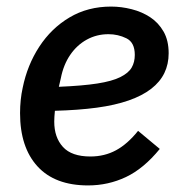

<svg xmlns="http://www.w3.org/2000/svg" viewBox="-20 -552 553 584"><path d="M248 12Q147 12 94 -46Q41 -104 41 -208Q41 -228 43 -247.5Q45 -267 49 -285Q63 -354 99.5 -410Q136 -466 191.5 -499Q247 -532 318 -532Q349 -532 380.5 -524Q412 -516 437 -499.5Q462 -483 477.5 -456Q493 -429 493 -390Q493 -357 480 -330Q467 -303 440 -282Q413 -261 371.5 -246.5Q330 -232 274.5 -224.5Q219 -217 147 -215Q146 -206 145.5 -197Q145 -188 145 -182Q145 -134 171.5 -105Q198 -76 255 -76Q298 -76 333 -95Q368 -114 400 -154L466 -99Q417 -39 363 -13.5Q309 12 248 12ZM310 -448Q274 -448 244 -431.5Q214 -415 193.5 -385Q173 -355 165 -314L159 -288Q231 -291 276 -298Q321 -305 346 -317.5Q371 -330 380.5 -346.5Q390 -363 390 -385Q390 -423 364.5 -435.5Q339 -448 310 -448Z"/></svg>

Font: IBM Plex Sans Medium
Style: Italic
Weight: 500
Italic angle: -11.31°
Designer: Mike Abbink, Paul van der Laan, Pieter van Rosmalen
Foundry: Bold Monday
Version: Version 3.201